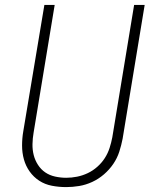

<svg xmlns="http://www.w3.org/2000/svg" viewBox="-20 -755 640 783"><path d="M250 8Q220 8 191.5 2.5Q163 -3 140 -18Q117 -33 101 -55.5Q85 -78 77.5 -105Q70 -132 70 -161.5Q70 -191 75 -220L161 -735H203L117 -214Q113 -191 112.5 -167.5Q112 -144 117.5 -122.5Q123 -101 135 -82.5Q147 -64 164.5 -52Q182 -40 204.5 -35Q227 -30 250 -30Q272 -30 294.5 -34.5Q317 -39 338 -49Q359 -59 377 -75Q395 -91 407.5 -110.5Q420 -130 427 -152Q434 -174 438 -195L527 -735H570L480 -189Q475 -163 466.5 -136.5Q458 -110 442 -86.5Q426 -63 404 -44Q382 -25 356 -13Q330 -1 303 3.5Q276 8 250 8Z"/></svg>

Font: Iosevka SS04 XLt Ex Obl
Style: Regular
Weight: 200
Width: 7
Italic angle: -9°
Monospace: yes
Designer: Belleve Invis
Foundry: Belleve Invis
Version: Version 19.0.0; ttfautohint (v1.8.4)